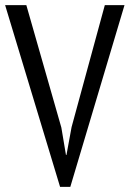

<svg xmlns="http://www.w3.org/2000/svg" viewBox="-22 -720 507 751"><path d="M218 -221 236 -114H238L258 -223L388 -700H465L253 11H213L-2 -700H81Z"/></svg>

Font: PT Sans Narrow
Style: Regular
Weight: 400
Width: 3
Designer: A.Korolkova, O.Umpeleva, V.Yefimov
Foundry: ParaType Ltd
Version: Version 2.003W OFL